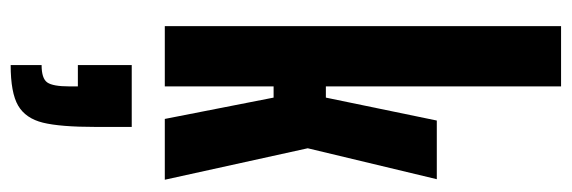

<svg xmlns="http://www.w3.org/2000/svg" viewBox="-376 -407 1072 360"><g transform="rotate(90 160.0 -227.0)"><path d="M29 0V-743H142V-302H163L206 -510H316L258 -268L317 0H203L163 -204H142V0ZM142 179V163H102V62H218V129Q218 196 210 228.5Q202 261 178 275Q154 289 102 289V231Q127 231 134.5 220.5Q142 210 142 179Z"/></g></svg>

Font: Saira Ultra Condensed ExtraBold
Style: Regular
Weight: 800
Width: 1
Designer: Hector Gatti with collaboration of the Omnibus-Type team
Foundry: Omnibus-Type
Version: Version 1.001; ttfautohint (v1.8)